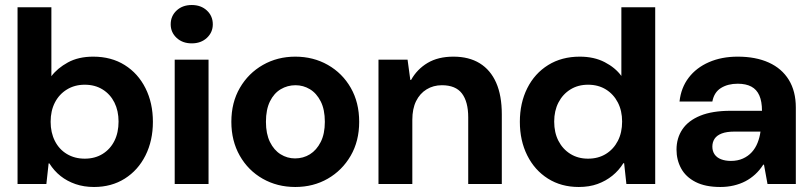

<svg xmlns="http://www.w3.org/2000/svg" viewBox="-20 -734 3235 766"><path d="M355 12Q315 12 281.5 0.5Q248 -11 222 -31.5Q196 -52 177 -82H174L165 0H50V-705H185V-430Q209 -462 251 -485Q293 -508 352 -508Q424 -508 477.5 -474.5Q531 -441 560.5 -382Q590 -323 590 -248Q590 -173 560.5 -114Q531 -55 478 -21.5Q425 12 355 12ZM318 -101Q359 -101 389.5 -120Q420 -139 436.5 -172Q453 -205 453 -249Q453 -292 436.5 -325Q420 -358 389.5 -377Q359 -396 318 -396Q278 -396 247 -377Q216 -358 199 -325Q182 -292 182 -248Q182 -205 199 -171.5Q216 -138 247 -119.5Q278 -101 318 -101Z M677 0V-496H812V0ZM745 -561Q708 -561 684.5 -583Q661 -605 661 -637Q661 -670 684.5 -692Q708 -714 745 -714Q782 -714 805.5 -692Q829 -670 829 -637Q829 -605 805.5 -583Q782 -561 745 -561Z M1158 12Q1086 12 1028 -21Q970 -54 936.5 -113Q903 -172 903 -248Q903 -325 937 -383.5Q971 -442 1029 -475Q1087 -508 1158 -508Q1230 -508 1288 -475Q1346 -442 1379.5 -383.5Q1413 -325 1413 -248Q1413 -171 1379 -112.5Q1345 -54 1287.5 -21Q1230 12 1158 12ZM1157 -102Q1190 -102 1216.5 -118.5Q1243 -135 1259.5 -167.5Q1276 -200 1276 -248Q1276 -297 1259.5 -329.5Q1243 -362 1216.5 -378Q1190 -394 1159 -394Q1127 -394 1100 -378Q1073 -362 1057 -329.5Q1041 -297 1041 -248Q1041 -200 1057 -167.5Q1073 -135 1099.5 -118.5Q1126 -102 1157 -102Z M1490 0V-496H1606L1617 -415H1620Q1644 -458 1686 -483Q1728 -508 1789 -508Q1851 -508 1894 -481.5Q1937 -455 1959.5 -404Q1982 -353 1982 -278V0H1848V-266Q1848 -328 1823 -361Q1798 -394 1743 -394Q1709 -394 1682 -377.5Q1655 -361 1640 -330.5Q1625 -300 1625 -256V0Z M2289 12Q2219 12 2166 -21.5Q2113 -55 2083.5 -114Q2054 -173 2054 -248Q2054 -323 2083.5 -382Q2113 -441 2167 -474.5Q2221 -508 2293 -508Q2350 -508 2392.5 -486Q2435 -464 2459 -431V-705H2594V0H2479L2470 -83H2467Q2449 -54 2423 -33Q2397 -12 2364 0Q2331 12 2289 12ZM2326 -101Q2367 -101 2397.5 -120Q2428 -139 2445 -172Q2462 -205 2462 -249Q2462 -292 2445 -325Q2428 -358 2397.5 -377Q2367 -396 2326 -396Q2286 -396 2255.5 -377Q2225 -358 2208 -325Q2191 -292 2191 -249Q2191 -205 2208 -172Q2225 -139 2255.5 -120Q2286 -101 2326 -101Z M2854 12Q2794 12 2755 -8Q2716 -28 2697.5 -62Q2679 -96 2679 -137Q2679 -183 2702.5 -218Q2726 -253 2774 -272.5Q2822 -292 2895 -292H3020Q3020 -329 3009.5 -353Q2999 -377 2977.5 -388.5Q2956 -400 2923 -400Q2884 -400 2856.5 -383Q2829 -366 2822 -329H2691Q2697 -384 2727.5 -424Q2758 -464 2808.5 -486Q2859 -508 2923 -508Q2995 -508 3047 -484.5Q3099 -461 3127 -415.5Q3155 -370 3155 -305V0H3042L3028 -77H3025Q3011 -55 2993 -38.5Q2975 -22 2954 -11Q2933 0 2907.5 6Q2882 12 2854 12ZM2896 -92Q2923 -92 2944 -101.5Q2965 -111 2979.5 -127Q2994 -143 3002.5 -164.5Q3011 -186 3014 -209H2910Q2879 -209 2859.5 -201.5Q2840 -194 2831 -180.5Q2822 -167 2822 -149Q2822 -131 2831 -118Q2840 -105 2857 -98.5Q2874 -92 2896 -92Z"/></svg>

Font: DM Sans 36pt
Style: Bold
Weight: 700
Version: Version 4.004;gftools[0.9.30]